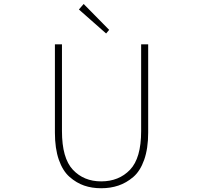

<svg xmlns="http://www.w3.org/2000/svg" viewBox="-20 -953 1040 985"><path d="M261.7 -272.5V-725.6H297.9V-280.3Q297.9 -141.6 354 -82Q410.2 -22.5 499 -22.5Q589.8 -22.5 647 -82Q704.1 -141.6 704.1 -280.3V-725.6H740.2V-272.5Q740.2 -191.4 719.7 -133.3Q699.2 -75.2 663.6 -44.9Q627.9 -14.6 587.4 -1Q546.9 12.7 499 12.7Q451.2 12.7 411.6 -1Q372.1 -14.6 336.9 -45.4Q301.8 -76.2 281.7 -133.8Q261.7 -191.4 261.7 -272.5ZM524.4 -781.2 384.8 -904.3 409.2 -932.6 540 -799.8Z"/></svg>

Font: GenEi Gothic M ExtraLight
Style: Regular
Weight: 200
Designer: o_tamon (Modified); [Source Han Sans]
Ryoko NISHIZUKA  (kana & ideographs); Paul D. Hunt (Latin, Greek & Cyrillic); Wenl
Version: Version 1.1a;Original Version 1.004